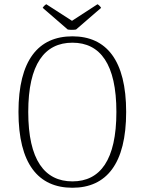

<svg xmlns="http://www.w3.org/2000/svg" viewBox="-20 -872 681 904"><path d="M338 -733 456 -835C453 -841 445 -849 439 -852L319 -774L198 -852C192 -849 184 -841 181 -835L299 -733C311 -731 326 -731 338 -733ZM321 12C481 12 574 -101 574 -345C574 -588 481 -701 321 -701C160 -701 67 -588 67 -345C67 -101 160 12 321 12ZM321 -18C190 -18 113 -119 113 -345C113 -570 190 -671 321 -671C452 -671 528 -570 528 -345C528 -119 452 -18 321 -18Z"/></svg>

Font: Arima Koshi ExtraLight
Style: Regular
Weight: 275
Designer: Joana Correia and Natanael Gama
Foundry: NDISCOVER
Version: Version 1.019;PS 001.019;hotconv 1.0.88;makeotf.lib2.5.64775